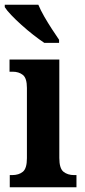

<svg xmlns="http://www.w3.org/2000/svg" viewBox="-27 -786 356 806"><path d="M14 0V-51H24Q52 -51 69 -65Q86 -79 86 -122V-417Q86 -458 69 -471.5Q52 -485 26 -485H13V-536H222V-123Q222 -79 239.5 -65Q257 -51 284 -51H294V0ZM159 -606Q138 -620 113 -639.5Q88 -659 63.5 -681Q39 -703 20 -723Q1 -743 -7 -756V-766H134Q143 -744 158.5 -717Q174 -690 191 -664Q208 -638 221 -619V-606Z"/></svg>

Font: Noto Serif Hebrew Condensed
Style: Bold
Weight: 700
Width: 3
Designer: Monotype Design Team
Foundry: Monotype Imaging Inc.
Version: Version 2.004; ttfautohint (v1.8.4.7-5d5b)